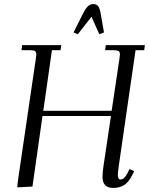

<svg xmlns="http://www.w3.org/2000/svg" viewBox="-20 -926 739 953"><path d="M65.9 3.9 67.9 -22 158.2 -637.2Q160.2 -650.9 160.2 -655.8Q160.2 -668.5 153.3 -672.6Q146.5 -676.8 127.9 -676.8H86.9L89.8 -702.1H284.2L280.8 -676.8H237.8L194.8 -376H534.2L573.2 -637.2Q575.2 -650.9 575.2 -655.8Q575.2 -668.5 568.4 -672.6Q561.5 -676.8 543 -676.8H502L504.9 -702.1H699.2L695.8 -676.8H652.8L569.8 -104Q564.9 -68.8 564.9 -58.1Q564.9 -35.2 578.1 -35.2Q596.7 -35.2 611.8 -64.9L623 -86.9L646 -76.2L634.8 -54.2Q616.7 -19 594 -6.1Q571.3 6.8 542 6.8Q488.8 6.8 488.8 -47.9Q488.8 -68.4 494.1 -105L530.8 -350.1H190.9L141.1 0ZM345.2 -765.1 391.1 -856.9Q404.8 -884.3 416.5 -895Q428.2 -905.8 443.8 -905.8Q459.5 -905.8 467.5 -895Q475.6 -884.3 480 -856.9L496.1 -765.1L473.1 -755.9L434.1 -842.8L366.2 -755.9Z"/></svg>

Font: Dihjauti S
Style: Italic
Weight: 400
Italic angle: -9°
Designer: T. Christopher White
Version: Version 3.0.0